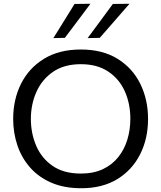

<svg xmlns="http://www.w3.org/2000/svg" viewBox="-20 -989 857 1020"><path d="M412 11Q321 11 253.2 -18.2Q185.5 -47.5 140.2 -98.8Q95 -150 72.5 -216.5Q50 -283 50 -357Q50 -461 92 -544.5Q134 -628 214.2 -677Q294.5 -726 409 -726Q525 -726 604.8 -676.5Q684.5 -627 725.5 -543.2Q766.5 -459.5 766.5 -357.5Q766.5 -252 724.2 -168.8Q682 -85.5 602.8 -37.2Q523.5 11 412 11ZM409.5 -67Q478 -67 527.5 -90.8Q577 -114.5 609.2 -155.5Q641.5 -196.5 657 -248.8Q672.5 -301 672.5 -357.5Q672.5 -438.5 642.8 -504.5Q613 -570.5 554.5 -609.2Q496 -648 409.5 -648Q320.5 -648 261.5 -607.2Q202.5 -566.5 173.2 -500.2Q144 -434 144 -357.5Q144 -280.5 172.5 -214.2Q201 -148 259.8 -107.5Q318.5 -67 409.5 -67ZM445.5 -786.5Q479 -831.5 512.5 -877Q546 -922.5 579.5 -968L668 -969Q627.5 -922.5 588.2 -877.5Q549 -832.5 510 -788ZM263.5 -786.5Q292 -832 320 -877.5Q347.5 -922.5 376 -968L460.5 -969Q425.5 -922.5 392 -877.5Q358 -832.5 324.5 -788Z"/></svg>

Font: Heraclito
Style: Regular
Weight: 400
Designer: Kostas Bartsokas (font) & Cristiano Sobral (main changes)
Foundry: Kostas Bartsokas (font) & Cristiano Sobral (main changes)
Version: Version 1.00;July 8, 2020;FontCreator 13.0.0.2655 64-bit